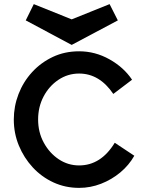

<svg xmlns="http://www.w3.org/2000/svg" viewBox="-20 -910 700 932"><path d="M364 2Q297 2 239.5 -24.5Q182 -51 139 -97.5Q96 -144 71.5 -203.5Q47 -263 47 -330Q47 -394 70 -453.5Q93 -513 135.5 -559.5Q178 -606 236 -633.5Q294 -661 364 -661Q442 -661 511.5 -622Q581 -583 621 -523L530 -454Q463 -553 364 -553Q309 -553 263.5 -522.5Q218 -492 191.5 -441.5Q165 -391 165 -330Q165 -268 192.5 -217.5Q220 -167 265 -137Q310 -107 364 -107Q470 -107 537 -217L632 -154Q606 -108 564 -73Q522 -38 470.5 -18Q419 2 364 2ZM328 -692 105 -811 144 -890 328 -816 512 -890 552 -811Z"/></svg>

Font: Lil Grotesk Bold
Style: Regular
Weight: 700
Designer: Bastien Sozeau
Foundry: NBR — Bastien Sozeau
Version: Version 4.002; ttfautohint (v1.8.4.7-5d5b)